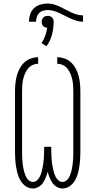

<svg xmlns="http://www.w3.org/2000/svg" viewBox="-20 -1059 540 1087"><path d="M166 8Q145 8 127 -4Q109 -16 98 -33.5Q87 -51 81 -71Q75 -91 71.5 -112Q68 -133 66.5 -153.5Q65 -174 65 -195V-540Q65 -562 67 -584Q69 -606 74.5 -627.5Q80 -649 90 -668.5Q100 -688 115.5 -703.5Q131 -719 152.5 -727Q174 -735 196 -735V-698Q179 -698 163.5 -690.5Q148 -683 137.5 -669.5Q127 -656 120.5 -640Q114 -624 110.5 -607.5Q107 -591 106 -574Q105 -557 105 -540V-195Q105 -183 105.5 -171Q106 -159 107 -147Q108 -135 109.5 -123Q111 -111 113.5 -99.5Q116 -88 120 -76.5Q124 -65 129.5 -54.5Q135 -44 145 -36.5Q155 -29 167 -29Q180 -29 190.5 -39Q201 -49 206.5 -61Q212 -73 215.5 -86Q219 -99 221.5 -112.5Q224 -126 226 -139.5Q228 -153 228.5 -166.5Q229 -180 229.5 -193.5Q230 -207 230 -221V-228H270V-221Q270 -207 270.5 -193.5Q271 -180 271.5 -166.5Q272 -153 274 -139.5Q276 -126 278.5 -112.5Q281 -99 284.5 -86Q288 -73 293.5 -61Q299 -49 309.5 -39Q320 -29 333 -29Q345 -29 355 -36.5Q365 -44 370.5 -54.5Q376 -65 380 -76.5Q384 -88 386.5 -99.5Q389 -111 390.5 -123Q392 -135 393 -147Q394 -159 394.5 -171Q395 -183 395 -195V-540Q395 -557 394 -574Q393 -591 389.5 -607.5Q386 -624 379.5 -640Q373 -656 362.5 -669.5Q352 -683 336.5 -690.5Q321 -698 304 -698V-735Q326 -735 347.5 -727Q369 -719 384.5 -703.5Q400 -688 410 -668.5Q420 -649 425.5 -627.5Q431 -606 433 -584Q435 -562 435 -540V-195Q435 -174 433.5 -153.5Q432 -133 428.5 -112Q425 -91 419 -71Q413 -51 402 -33.5Q391 -16 373 -4Q355 8 334 8Q317 8 301.5 -1Q286 -10 276.5 -24Q267 -38 260.5 -54.5Q254 -71 250 -87Q246 -71 239.5 -54.5Q233 -38 223.5 -24Q214 -10 198.5 -1Q183 8 166 8ZM144 -936Q144 -957 150.5 -977.5Q157 -998 172.5 -1012.5Q188 -1027 208.5 -1033Q229 -1039 250 -1039Q268 -1039 285 -1034Q302 -1029 318 -1021.5Q334 -1014 350 -1005.5Q366 -997 382 -989.5Q398 -982 415 -977Q432 -972 450 -972V-936Q432 -936 415 -941Q398 -946 382 -953Q366 -960 350 -968.5Q334 -977 318 -984.5Q302 -992 285 -997Q268 -1002 250 -1002Q237 -1002 223.5 -998Q210 -994 201 -984.5Q192 -975 188 -962Q184 -949 184 -936ZM243 -797 215 -815Q228 -834 236 -856.5Q244 -879 247 -902Q241 -902 234.5 -904.5Q228 -907 224 -912Q220 -917 218 -923Q216 -929 216 -936Q216 -942 218.5 -948.5Q221 -955 225.5 -960Q230 -965 236.5 -967Q243 -969 250 -969Q257 -969 263.5 -967Q270 -965 274.5 -960Q279 -955 281.5 -948.5Q284 -942 284 -936V-934L283 -922Q282 -889 272.5 -856.5Q263 -824 243 -797Z"/></svg>

Font: Iosevka Curly Extralight
Style: Regular
Weight: 200
Monospace: yes
Designer: Belleve Invis
Foundry: Belleve Invis
Version: Version 22.1.2; ttfautohint (v1.8.4)